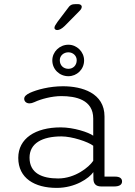

<svg xmlns="http://www.w3.org/2000/svg" viewBox="-20 -908 659 936"><path d="M259 -761.5C269.5 -761.5 281.5 -768 295.5 -781.5L367 -854C376 -862.5 378.5 -869.5 378.5 -875C378.5 -883.5 370.5 -888 359.5 -888H349.5C329 -888 320.5 -883 308.5 -865L260 -801C250 -787 245.5 -779 245.5 -772.5C245.5 -764 253.5 -761.5 259 -761.5ZM313.5 -536.5C354.5 -536.5 390 -569.5 390 -613.5C390 -655.5 354.5 -690 313.5 -690C270.5 -690 235 -655.5 235 -613.5C235 -569.5 270.5 -536.5 313.5 -536.5ZM313.5 -572.5C290 -572.5 271.5 -588.5 271.5 -614.5C271.5 -636.5 290 -653 313.5 -653C335.5 -653 354 -636.5 354 -614.5C354 -588.5 335.5 -572.5 313.5 -572.5ZM474 1H536C563.5 1 575 -8.5 575 -23.5C575 -38.5 563.5 -47 541.5 -47H489.5V-340C489.5 -455 379.5 -487.5 287 -487.5C221 -487.5 160 -471 125 -455C109 -447 98 -438.5 98 -426.5C98 -413.5 108.5 -404 124 -404C130.5 -404 139 -406 148.5 -410.5C179 -425 233 -439.5 278.5 -439.5C348.5 -439.5 434.5 -422.5 434.5 -330V-246.5C412 -263 339.5 -287 276 -287C152 -287 69 -232.5 69 -138.5C69 -39 149 8 256.5 8C347 8 414.5 -39 435 -69L435.5 -32C437 -11.5 448 1 474 1ZM434.5 -197.5V-124C414 -93 346 -38 263.5 -38C185 -38 124 -63.5 124 -139.5C124 -209 185 -243 279.5 -243C331 -243 409.5 -217 434.5 -197.5Z"/></svg>

Font: RTM Light Light
Style: Regular
Weight: 300
Designer: after Tyler Finck
Foundry: An Endless Supply
Version: Version 1.000;Glyphs 3.2.1 (3258)